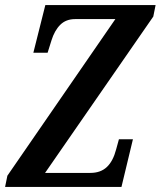

<svg xmlns="http://www.w3.org/2000/svg" viewBox="-22 -734 631 754"><path d="M-2 0 7 -44 431 -659H273Q237 -659 214.5 -636.5Q192 -614 180 -575L165 -527H109L156 -714H589L580 -669L155 -55H333Q373 -55 397.5 -78Q422 -101 434 -147L445 -187H500L455 0Z"/></svg>

Font: Noto Serif ExtraCondensed SemiBold
Style: Italic
Weight: 600
Width: 2
Italic angle: -12°
Designer: Monotype Design Team
Foundry: Monotype Imaging Inc.
Version: Version 2.013